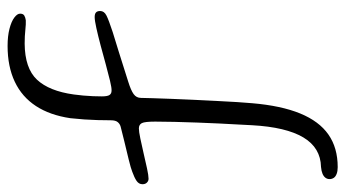

<svg xmlns="http://www.w3.org/2000/svg" viewBox="-234 -461 910 506"><g transform="rotate(-90 221.0 -208.0)"><path d="M33.5 227Q23 227 15.8 224.2Q8.5 221.5 5.2 216.5Q2 211.5 2 205.5Q2 199.5 5.5 194.8Q9 190 16 187Q23 184 34 183Q84.5 182 111.8 136.5Q139 91 144 1Q144.5 -11.5 145.8 -33.8Q147 -56 148.5 -84.5Q150 -113 151 -143.5Q152 -174 152.8 -202.5Q153.5 -231 153.5 -254Q153.5 -281.5 149.5 -289.2Q145.5 -297 135.5 -297Q127.5 -297 109.2 -293.2Q91 -289.5 69.8 -284.5Q48.5 -279.5 30 -275.5Q11.5 -271.5 3 -271.5Q-3 -271.5 -7.2 -275.8Q-11.5 -280 -11.5 -287.5Q-11.5 -297 -2.8 -303Q6 -309 21.5 -314.5Q30 -318 53.5 -323.8Q77 -329.5 102 -335.5Q127 -341.5 140 -345Q147.5 -347 152.2 -352.8Q157 -358.5 157 -371Q157 -388 157.5 -405.2Q158 -422.5 159.2 -440.8Q160.5 -459 162.5 -477.5Q170.5 -531.5 194.5 -568.2Q218.5 -605 258.5 -624Q298.5 -643 353 -643Q379 -643 398.2 -638Q417.5 -633 427.8 -625.2Q438 -617.5 438 -610Q438 -602 433 -599Q428 -596 420.5 -595Q411 -594.5 395.2 -596.2Q379.5 -598 359 -598Q294 -597.5 264 -565.5Q234 -533.5 225 -468.5Q223.5 -457 222.2 -443.8Q221 -430.5 220.5 -418Q220 -405.5 220 -394.5Q220 -379.5 223.8 -374.2Q227.5 -369 235 -369Q242 -368.5 260.8 -373Q279.5 -377.5 304.2 -384.2Q329 -391 354.2 -397.8Q379.5 -404.5 399.8 -409Q420 -413.5 429 -413.5Q437.5 -413.5 441.2 -410Q445 -406.5 445 -399Q445 -388.5 433.2 -382.5Q421.5 -376.5 389.5 -366Q368.5 -359.5 337 -349.8Q305.5 -340 258.5 -325Q236 -318 226 -310.8Q216 -303.5 216 -291.5Q216 -281.5 215.2 -260.5Q214.5 -239.5 213.5 -211.8Q212.5 -184 211 -153.2Q209.5 -122.5 208 -92.8Q206.5 -63 205 -38.5Q203.5 -14 202 1.5Q195.5 78 175 128Q154.5 178 119.5 202.5Q84.5 227 33.5 227Z"/></g></svg>

Font: Gluten ExtraLight
Style: Regular
Weight: 250
Designer: Tyler Finck
Foundry: Etcetera Type Company
Version: Version 1.300